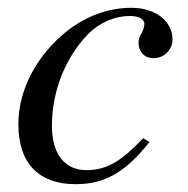

<svg xmlns="http://www.w3.org/2000/svg" viewBox="-20 -461 481 492"><path d="M347 -107C293 -50 255 -25 202 -25C145 -25 113 -67 113 -139C113 -228 148 -313 204 -372C233 -402 273 -420 313 -420C336 -420 350 -412 350 -400C350 -381 335 -370 335 -352C335 -332 346 -312 374 -312C400 -312 422 -333 422 -360C422 -407 378 -441 317 -441C256 -441 199 -419 150 -380C79 -323 27 -236 27 -143C27 -41 81 11 174 11C249 11 302 -20 363 -97Z"/></svg>

Font: XITS
Style: Italic
Weight: 400
Italic angle: -16.33°
Designer: MicroPress Inc., with final additions and corrections provided by Coen Hoffman, Elsevier (retired)
Version: Version 1.107